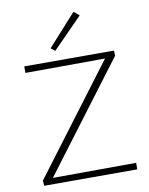

<svg xmlns="http://www.w3.org/2000/svg" viewBox="-97 -974 811 1044"><g transform="rotate(-10 308.5 -452.0)"><path d="M412 -879 248 -712 225 -730 382 -904ZM115 -34 575 -36V0H61L59 -29L507 -624L67 -622V-658H562L564 -630Z"/></g></svg>

Font: EauTestInfant Light
Style: Regular
Weight: 300
Designer: Christian Thalmann (Catharsis Fonts)
Version: Version 0.001;PS 000.001;hotconv 1.0.88;makeotf.lib2.5.64775